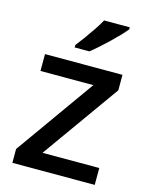

<svg xmlns="http://www.w3.org/2000/svg" viewBox="-116 -839 707 912"><g transform="rotate(15 238.0 -383.0)"><path d="M440 0H35V-68L311 -456H51V-539H432V-463L161 -83H440ZM407 -756Q396 -742 377 -722Q358 -702 335.5 -680.5Q313 -659 291 -639.5Q269 -620 251 -606H179V-618Q194 -637 213 -663Q232 -689 250.5 -716.5Q269 -744 281 -766H407Z"/></g></svg>

Font: Noto Sans Kawi Medium
Style: Regular
Weight: 500
Designer: Fadhl Haqq
Version: Version 1.000